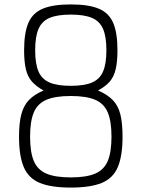

<svg xmlns="http://www.w3.org/2000/svg" viewBox="-20 -834 640 868"><path d="M300 14Q211 14 160 -7Q109 -28 87.5 -78.5Q66 -129 66 -216Q66 -278 76.5 -317.5Q87 -357 111 -382Q135 -407 177 -425Q144 -443 124.5 -465Q105 -487 97 -521Q89 -555 89 -607Q89 -686 108.5 -731Q128 -776 174 -795Q220 -814 300 -814Q380 -814 426 -795Q472 -776 491.5 -731Q511 -686 511 -607Q511 -555 503 -521Q495 -487 476 -465Q457 -443 423 -425Q465 -407 489.5 -382Q514 -357 524 -317.5Q534 -278 534 -216Q534 -129 512.5 -78.5Q491 -28 440 -7Q389 14 300 14ZM300 -32Q370 -32 410 -49Q450 -66 467 -106Q484 -146 484 -216Q484 -286 467 -326Q450 -366 410 -383Q370 -400 300 -400Q230 -400 190 -383Q150 -366 133 -326Q116 -286 116 -216Q116 -146 133 -106Q150 -66 190 -49Q230 -32 300 -32ZM300 -446Q361 -446 396 -461Q431 -476 446 -511Q461 -546 461 -607Q461 -668 446 -703Q431 -738 396 -753Q361 -768 300 -768Q239 -768 204 -753Q169 -738 154 -703Q139 -668 139 -607Q139 -546 154 -511Q169 -476 204 -461Q239 -446 300 -446Z"/></svg>

Font: Victor Mono Thin Thin
Style: Regular
Weight: 250
Monospace: yes
Version: Version 1.561;gftools[0.9.30]